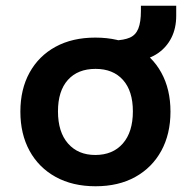

<svg xmlns="http://www.w3.org/2000/svg" viewBox="-20 -639 665 669"><path d="M313 10Q233 10 174 -22.5Q115 -55 83 -113.5Q51 -172 51 -250Q51 -328 83 -386Q115 -444 173.5 -476Q232 -508 312 -508Q393 -508 451.5 -476Q510 -444 542 -386Q574 -328 574 -250Q574 -172 542 -113.5Q510 -55 451.5 -22.5Q393 10 313 10ZM312 -99Q373 -99 408 -139Q443 -179 443 -251Q443 -322 408.5 -360.5Q374 -399 313 -399Q251 -399 216.5 -360.5Q182 -322 182 -251Q182 -179 217 -139Q252 -99 312 -99ZM460 -428 378 -480V-498Q412 -499 432.5 -508Q453 -517 462 -539.5Q471 -562 471 -601V-619H594V-584Q594 -541 577.5 -508Q561 -475 531 -454Q501 -433 460 -428Z"/></svg>

Font: Nunito Sans 8pt
Style: Bold
Weight: 700
Version: Version 3.101;gftools[0.9.27]